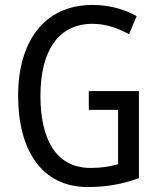

<svg xmlns="http://www.w3.org/2000/svg" viewBox="-20 -744 640 774"><path d="M338 -377V-301H456V-82C425 -73 390 -67 345 -67C201 -67 143 -190 143 -357C143 -543 218 -648 353 -648C404 -648 454 -632 500 -606L531 -679C479 -708 419 -724 353 -724C156 -724 53 -574 53 -358C53 -143 145 10 334 10C409 10 476 -2 540 -26V-377Z"/></svg>

Font: Noto Sans Sinhala UI Condensed
Style: Regular
Weight: 400
Width: 3
Designer: Jelle Bosma - Monotype Design Team
Foundry: Monotype Imaging Inc.
Version: Version 2.006